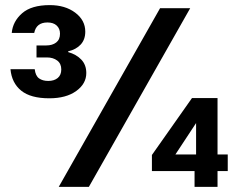

<svg xmlns="http://www.w3.org/2000/svg" viewBox="-20 -732 931 752"><path d="M173 -347Q100 -347 63 -377Q26 -407 21 -461H116Q119 -435 133 -425Q147 -415 169 -415Q192 -415 206 -426.5Q220 -438 220 -460Q220 -483 204 -495Q188 -507 164 -507H123V-554H161Q185 -554 200 -565.5Q215 -577 215 -600Q215 -620 202 -632Q189 -644 166 -644Q122 -644 114 -603H26Q30 -648 66.5 -680Q103 -712 175 -712Q235 -712 274.5 -682.5Q314 -653 314 -608Q314 -577 296 -557.5Q278 -538 247 -531V-528Q279 -519 298.5 -498.5Q318 -478 318 -446Q318 -404 278.5 -375.5Q239 -347 173 -347ZM210 0 607 -700H725L328 0ZM742 0V-62H575V-125L732 -348H832V-127H872V-62H832V0ZM667 -127H748V-250Z"/></svg>

Font: DM Sans SemiBold
Style: Regular
Weight: 600
Designer: Colophon Foundry, Jonny Pinhorn
Foundry: Colophon Foundry
Version: Version 4.004; ttfautohint (v1.8.4.7-5d5b)